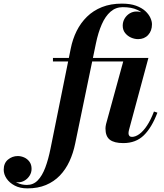

<svg xmlns="http://www.w3.org/2000/svg" viewBox="-213 -780 907 1060"><path d="M-62 260Q-102.5 260 -131.7 244.6Q-161 229.2 -176.8 205.6Q-192.5 182 -192.5 157.2Q-192.5 120.7 -168.9 101.1Q-145.2 81.5 -114.7 81.5Q-97.2 81.5 -79.6 89.2Q-62 97 -50.4 112.7Q-38.7 128.5 -38.7 152.2Q-38.7 172.2 -49.1 189.1Q-59.5 206 -76.2 216.2Q-93 226.5 -112.2 226.5Q-129.5 226.5 -147.9 218.6Q-166.2 210.7 -178.9 195.2Q-191.5 179.7 -191.5 157.2H-172.5Q-172.5 179.2 -157.6 198.2Q-142.7 217.2 -118.1 229.1Q-93.5 241 -64.5 241Q-29 241 -4.5 215.7Q20 190.5 37 145.3Q54 100 66 40L177.5 -511.5Q187.8 -563.8 210.1 -608.8Q232.5 -653.8 267.3 -687.8Q302 -721.8 350 -740.9Q398 -760 460 -760Q506.3 -760 538.1 -748.4Q570 -736.7 589.3 -718.9Q608.5 -701 617.3 -681.5Q626 -662 626 -646Q626 -609.7 604.9 -586.9Q583.8 -564 549.5 -564Q529.5 -564 510 -572.7Q490.5 -581.5 477.5 -598.1Q464.5 -614.7 464.5 -638.5Q464.5 -659.7 475 -677.5Q485.5 -695.2 502.9 -705.9Q520.3 -716.5 541.3 -716.5Q560 -716.5 579.4 -707.8Q598.8 -699 611.9 -683.1Q625 -667.2 625 -646H606Q606 -667.2 590.9 -689.1Q575.8 -711 544.5 -725.7Q513.3 -740.5 464.8 -740.5Q426 -740.5 397.3 -715.5Q368.5 -690.5 348.8 -645.5Q329 -600.5 316.5 -540L202.3 11.5Q191.5 65 170.5 110.4Q149.5 155.8 117.3 189.3Q85 222.8 40.6 241.4Q-3.7 260 -62 260ZM467.8 10Q417.5 10 393.4 -8.6Q369.3 -27.3 369.3 -70.5Q369.3 -74.5 370.1 -82Q371 -89.5 372.5 -95L467.3 -440.5H79.3V-460H606.3L499 -62Q496.5 -52 496.5 -43.8Q496.5 -35.8 501.1 -30Q505.8 -24.3 515.3 -24.3Q535 -24.3 556.5 -39.9Q578 -55.5 598.6 -86.6Q619.3 -117.8 637 -164.3L656 -158Q624.8 -75.5 580.9 -32.8Q537 10 467.8 10Z"/></svg>

Font: Bodoni Moda
Style: Italic
Weight: 400
Italic angle: -13°
Designer: Owen Earl
Foundry: indestructible type
Version: Version 2.005